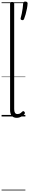

<svg xmlns="http://www.w3.org/2000/svg" viewBox="-20 -1478 370 2436"><path d="M192 17Q152 17 130 -8Q108 -33 108 -82V-1434Q108 -1444 114 -1448.5Q120 -1453 133 -1453Q147 -1453 153.5 -1448.5Q160 -1444 160 -1434V-94Q160 -63 170 -47Q180 -31 202 -31Q213 -31 223 -34Q233 -37 243 -44.5Q253 -52 263 -62Q269 -68 275.5 -68Q282 -68 289 -60Q294 -55 295.5 -48.5Q297 -42 293 -35Q282 -19 265.5 -7.5Q249 4 230 10.5Q211 17 192 17ZM256 -1224Q245 -1228 242.5 -1234Q240 -1240 243 -1251Q250 -1274 256.5 -1307Q263 -1340 268 -1374.5Q273 -1409 274 -1435Q274 -1444 279.5 -1451Q285 -1458 301 -1458Q316 -1458 323.5 -1451Q331 -1444 330 -1435Q329 -1407 322 -1369.5Q315 -1332 305 -1296.5Q295 -1261 285 -1236Q281 -1228 275.5 -1224Q270 -1220 256 -1224ZM0 928H302V938H0ZM0 -20H302V0H0ZM0 -505H302V-500H0ZM0 -1448H302V-1438H0Z"/></svg>

Font: Playwrite ID Guides
Style: Regular
Weight: 400
Designer: Veronika Burian, José Scaglione
Foundry: TypeTogether
Version: Version 1.003